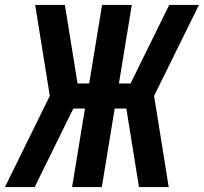

<svg xmlns="http://www.w3.org/2000/svg" viewBox="-32 -755 823 775"><path d="M-12 0 169 -368 110 -735H230L281 -418H328L380 -735H500L448 -418H495L651 -735H771L590 -368L649 0H529L478 -317H431L379 0H259L311 -317H264L108 0Z"/></svg>

Font: Zed Sans Extended
Style: Bold Italic
Weight: 700
Width: 7
Italic angle: -9°
Designer: Belleve Invis
Foundry: Belleve Invis
Version: Version 1.0.0; ttfautohint (v1.8.4)